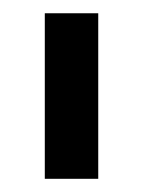

<svg xmlns="http://www.w3.org/2000/svg" viewBox="-20 -710 217 291"><path d="M47.9 -689.9H128.9V-439H47.9Z"/></svg>

Font: D-DIN Exp
Style: Regular
Weight: 400
Width: 7
Designer: Charles Nix
Foundry: Datto Inc.
Version: Version 1.00